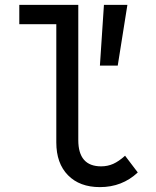

<svg xmlns="http://www.w3.org/2000/svg" viewBox="-20 -750 640 786"><path d="M389 16Q306 16 258.2 -32.8Q210.5 -81.5 210.5 -167V-730H300.5V-176.5Q300.5 -69 394 -69Q420.5 -69 443.5 -79.2Q466.5 -89.5 492 -112.5L544 -44Q512 -14 473.2 1Q434.5 16 389 16ZM59 -651V-730H258V-651ZM389 -481.5 405.5 -730H501.5L462 -481.5Z"/></svg>

Font: Google Sans Code
Style: Regular
Weight: 400
Monospace: yes
Designer: Google Sans Code Authors
Foundry: Google LLC
Version: Version 6.000